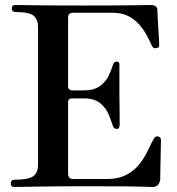

<svg xmlns="http://www.w3.org/2000/svg" viewBox="-20 -747 709 767"><path d="M38 0Q23 0 23 -13Q23 -29 38 -29Q92 -29 112 -42.5Q132 -56 132 -90V-640Q132 -669 114.5 -684Q97 -699 42 -699Q27 -699 27 -714Q27 -727 42 -727Q50 -727 118 -726Q186 -725 318 -725Q444 -725 510 -726Q576 -727 583 -727Q609 -727 609 -704Q609 -695 610 -674.5Q611 -654 612.5 -631Q614 -608 615 -590Q616 -572 616 -568Q616 -562 614.5 -559Q613 -556 605 -555Q593 -551 587 -564Q579 -582 567 -604.5Q555 -627 537 -648Q519 -669 493 -682.5Q467 -696 430 -696H272Q252 -696 252 -676V-399Q252 -394 257 -390Q262 -386 266 -386H315Q357 -386 380.5 -404Q404 -422 415 -446.5Q426 -471 432 -490Q435 -501 447 -501Q457 -501 457 -489V-370Q457 -351 457.5 -325Q458 -299 458 -277Q458 -255 458 -247Q458 -243 455.5 -237.5Q453 -232 447 -232Q439 -232 435.5 -236Q432 -240 430 -247Q424 -266 413.5 -291Q403 -316 380 -335Q357 -354 315 -354H266Q261 -354 256.5 -350.5Q252 -347 252 -342V-51Q252 -44 256.5 -38Q261 -32 274 -32H407Q456 -32 488.5 -50.5Q521 -69 541 -96.5Q561 -124 573 -150.5Q585 -177 594 -192Q600 -204 611 -202Q623 -200 623 -188Q623 -185 622.5 -163.5Q622 -142 621.5 -114Q621 -86 620.5 -62.5Q620 -39 620 -31Q619 -18 611.5 -9Q604 0 589 0Q583 0 559 -1Q535 -2 480 -2.5Q425 -3 326 -3Q205 -3 126.5 -1.5Q48 0 38 0Z"/></svg>

Font: Zen Antique Soft
Style: Regular
Weight: 400
Designer: Yoshimichi Ohira
Foundry: Positype
Version: Version 1.001